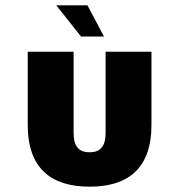

<svg xmlns="http://www.w3.org/2000/svg" viewBox="-20 -693 660 720"><path d="M376 -499V-195C376 -147 359 -122 316 -122C273 -122 256 -147 256 -195V-499H84V-225C84 -60 173 7 316 7C459 7 548 -60 548 -225V-499ZM308 -673H191L284 -556H370Z"/></svg>

Font: Maven Pro
Style: Black
Weight: 900
Designer: Joe Prince
Foundry: Joe Prince
Version: Version 1.003